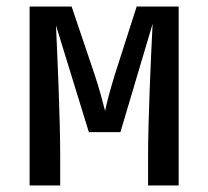

<svg xmlns="http://www.w3.org/2000/svg" viewBox="-20 -570 640 590"><path d="M165 0V-87C165 -213 156 -403 152 -492L253 -164H350L449 -497C444 -400 435 -202 435 -87V0H529V-550H400L333 -341C319 -296 307 -251 303 -229C297 -251 286 -296 271 -340L200 -550H71V0Z"/></svg>

Font: Tekne LDO Medium
Style: Regular
Weight: 500
Monospace: yes
Designer: Alessio Laiso, Mario Rullo, Paolo Rosset
Foundry: Alessio Laiso
Version: Version 1.000;hotconv 1.0.109;makeotfexe 2.5.65596